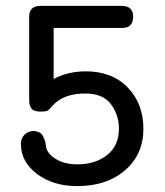

<svg xmlns="http://www.w3.org/2000/svg" viewBox="-20 -631 565 659"><path d="M51.8 -137.2Q51.8 -156.2 64 -168.7Q76.2 -181.2 94.2 -181.2Q106.4 -181.2 115.2 -176.5Q124 -171.9 127.9 -163.3Q131.8 -154.8 134 -148.4Q136.2 -142.1 137.2 -133.8L138.2 -125Q145 -100.1 174.6 -83.5Q204.1 -66.9 245.1 -66.9Q307.1 -66.9 347.7 -98.9Q388.2 -130.9 388.2 -189.9Q388.2 -235.8 361.1 -272.9Q334 -310.1 272.9 -310.1Q196.8 -310.1 159.2 -267.1Q147.9 -252.9 141.4 -250.5Q134.8 -248 119.1 -248Q105 -248 96.4 -252Q87.9 -255.9 84.5 -264.4Q81.1 -272.9 80.6 -278.1Q80.1 -283.2 80.1 -293.9V-571.8Q79.1 -610.8 119.1 -610.8H397Q437 -610.8 437 -574.2Q437 -535.2 399.9 -535.2H164.1V-359.9Q211.9 -385.7 273.9 -386.2Q364.7 -386.2 418.5 -330.6Q472.2 -274.9 472.2 -189Q472.2 -101.1 409.2 -46.6Q346.2 7.8 245.1 7.8Q163.1 7.8 107.4 -33.7Q51.8 -75.2 51.8 -137.2Z"/></svg>

Font: CMU Typewriter Text
Style: Bold
Weight: 700
Version: Version 0.7.0